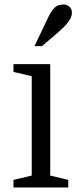

<svg xmlns="http://www.w3.org/2000/svg" viewBox="-20 -821 348 841"><path d="M172 -705 131 -619H164L218 -665Q228 -674 241.5 -685.5Q255 -697 267 -710Q279 -723 287 -737Q295 -751 295 -765Q295 -775 291.5 -782Q288 -789 282 -793.5Q276 -798 268.5 -800Q261 -802 252 -801Q238 -800 228.5 -794.5Q219 -789 210.5 -778Q202 -767 193 -749Q184 -731 172 -705ZM39 -506 119 -487V-52L39 -33V0H279V-33L200 -52V-540H39Z"/></svg>

Font: GradeGX
Style: Regular
Weight: 100
Width: 1
Designer: Adam Twardoch
Foundry: Adam Twardoch
Version: Version 2.002; DEVELOPMENT